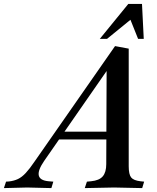

<svg xmlns="http://www.w3.org/2000/svg" viewBox="-89 -960 805 983"><path d="M-69 3 -58 -30 -43 -31Q-17 -34 3 -43.5Q23 -53 43 -74.5Q63 -96 88 -133L500 -724L570 -711V-109Q570 -67 582.5 -51.5Q595 -36 630 -32L649 -30L639 3L495 0L345 3L356 -30L377 -32Q419 -36 437 -57Q455 -78 455 -120L457 -628L492 -647L137 -136Q104 -88 109.5 -62Q115 -36 160 -32L184 -30L174 3L50 0ZM196 -246 221 -286H494L486 -246ZM422 -761 568 -940H638L647 -761H618L574 -871H594L459 -761Z"/></svg>

Font: Baskervville SemiBold
Style: Italic
Weight: 600
Italic angle: -18°
Version: Version 1.100